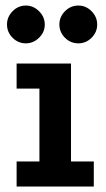

<svg xmlns="http://www.w3.org/2000/svg" viewBox="-20 -679 386 699"><path d="M40.5 -447.8H238.5V-91.2H321.5V0H40.5V-91.2H123.5V-356.5H40.5ZM265.5 -658.8Q293 -658.8 313.4 -638.1Q333.8 -617.5 333.8 -589.6Q333.8 -561.8 313.4 -541.5Q293 -521.2 265.5 -521.2Q236.8 -521.2 216.5 -541.5Q196.2 -561.8 196.2 -590Q196.2 -617.5 216.5 -638.1Q236.8 -658.8 265.5 -658.8ZM74.4 -658.8Q101.5 -658.8 122.2 -638.1Q143 -617.5 143 -589.6Q143 -561.8 122.1 -541.5Q101.3 -521.2 74.2 -521.2Q46 -521.2 25.8 -541.5Q5.5 -561.8 5.5 -590Q5.5 -617.5 25.8 -638.1Q46.1 -658.8 74.4 -658.8Z"/></svg>

Font: Podkova VF Beta
Style: Regular
Weight: 400
Designer: Ilya Yudin
Foundry: Cyreal (www.cyreal.org)
Version: Version 2.100